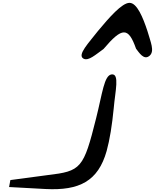

<svg xmlns="http://www.w3.org/2000/svg" viewBox="-20 -1308 1091 1352"><path d="M53 -40 44 9 301 23C539 35 671 -32 731 -245C753 -325 769 -425 781 -547C791 -666 824 -791 766 -784C713 -778 701 -650 657 -476C568 -120 551 -103 315 -75ZM670 -1090C606 -1007 521 -921 568 -895C603 -876 654 -924 709 -963C841 -1119 884 -1118 938 -965C959 -939 993 -880 1034 -916C1070 -949 1041 -1010 1018 -1090C987 -1184 945 -1288 892 -1288C839 -1288 749 -1185 670 -1090Z"/></svg>

Font: Venom Sans
Style: BdObl
Weight: 700
Version: Version 1.001